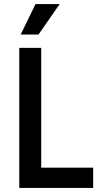

<svg xmlns="http://www.w3.org/2000/svg" viewBox="-20 -926 509 946"><path d="M75 0V-690H183V-100H439V0ZM82 -756 155 -906H274L170 -756Z"/></svg>

Font: Radio Canada Condensed Medium
Style: Regular
Weight: 500
Width: 3
Designer: Charles Daoud, Etienne Aubert Bonn, Alexandre Saumier Demers, Jacques Le Bailly
Foundry: Radio-Canada
Version: Version 2.104; ttfautohint (v1.8.4.7-5d5b);gftools[0.9.28.de